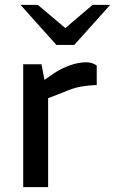

<svg xmlns="http://www.w3.org/2000/svg" viewBox="-20 -766 471 786"><path d="M75 0V-503H150L162 -439L201 -466Q231 -486 266 -498.5Q301 -511 333 -511Q344 -511 355 -508Q366 -505 376 -498V-418Q343 -417 311.5 -411.5Q280 -406 239 -388L177 -364V0ZM211 -582 231 -637 359 -746H431L284 -582ZM211 -582 64 -746H135L264 -637L284 -582Z"/></svg>

Font: REM
Style: Regular
Weight: 400
Designer: Octavio Pardo
Foundry: Ashler Design
Version: Version 1.005;gftools[0.9.28]